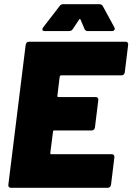

<svg xmlns="http://www.w3.org/2000/svg" viewBox="-20 -900 634 920"><path d="M562 -539H273Q268 -539 266 -533L255 -441Q254 -435 260 -435H439Q445 -435 448.5 -431Q452 -427 451 -420L435 -290Q434 -283 430 -279Q426 -275 419 -275H240Q234 -275 234 -269L221 -167Q221 -161 226 -161H515Q522 -161 525.5 -157Q529 -153 528 -146L512 -15Q511 -8 506.5 -4Q502 0 496 0H33Q26 0 22.5 -4Q19 -8 20 -15L103 -685Q104 -692 108 -696Q112 -700 119 -700H582Q588 -700 591.5 -696Q595 -692 594 -685L578 -554Q577 -547 573 -543Q569 -539 562 -539ZM183 -759Q183 -764 187 -769L265 -870Q271 -880 283 -880H456Q468 -880 473 -870L528 -769Q530 -763 530 -762Q530 -757 526 -754Q522 -751 516 -751H401Q389 -751 385 -761L366 -806Q365 -809 362.5 -809Q360 -809 359 -806L329 -761Q323 -751 310 -751H195Q183 -751 183 -759Z"/></svg>

Font: Barlow Black
Style: Italic
Weight: 900
Italic angle: -7°
Designer: Jeremy Tribby
Foundry: Tribby Type
Version: Version 1.408